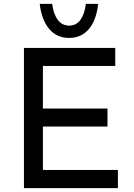

<svg xmlns="http://www.w3.org/2000/svg" viewBox="-20 -970 692 990"><path d="M574.2 -722.7V-629.9H201.2V-410.2H534.2V-317.4H201.2V-93.8H587.9V0H103.5V-722.7ZM184.6 -950.2H249Q254.9 -899.4 277.3 -868.7Q299.8 -837.9 336.9 -837.9Q374 -837.9 395.5 -868.7Q417 -899.4 422.9 -950.2H486.3Q476.6 -864.3 437.5 -819.3Q398.4 -774.4 336.9 -774.4Q273.4 -774.4 234.4 -819.8Q195.3 -865.2 184.6 -950.2Z"/></svg>

Font: Josefin Sans CFJ
Style: Regular
Weight: 400
Designer: Santiago Orozco
Foundry: Typemade
Version: Version 2.000